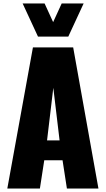

<svg xmlns="http://www.w3.org/2000/svg" viewBox="-20 -1082 608 1102"><path d="M198 -872 110 -1062H236L285 -955L334 -1062H460L372 -872ZM22 0 169 -810H400L545 0H364L339 -162H234L209 0ZM250 -276H322L286 -578Z"/></svg>

Font: Oswald Heavy
Style: Regular
Weight: 400
Designer: Vernon Adams
Foundry: Vernon Adams
Version: Version 4.101